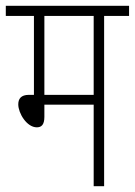

<svg xmlns="http://www.w3.org/2000/svg" viewBox="-20 -642 465 662"><path d="M339 -587H425V-622H0V-587H97V-315H80C52 -315 43 -301 43 -282C43 -252 72 -203 107 -203C123 -203 133 -212 133 -239V-281H303V0H339ZM303 -587V-315H133V-587Z"/></svg>

Font: Noto Sans ExtraCondensed ExtraLight
Style: Italic
Weight: 200
Width: 2
Italic angle: -12°
Designer: Monotype Design Team
Foundry: Monotype Imaging Inc.
Version: Version 2.013